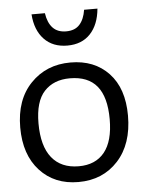

<svg xmlns="http://www.w3.org/2000/svg" viewBox="-54 -816 723 863"><g transform="rotate(-5 307.5 -384.5)"><path d="M25.6 -266.7Q25.6 -392.3 96.2 -465.4Q166.7 -538.5 275.6 -538.5Q383.3 -538.5 448.1 -469.9Q512.8 -401.3 512.8 -278.2Q512.8 -150 444.2 -75Q375.6 0 265.4 0Q157.7 0 91.7 -71.8Q25.6 -143.6 25.6 -266.7ZM109 -278.2Q109 -175.6 151.3 -123.1Q193.6 -70.5 273.1 -70.5Q348.7 -70.5 389.1 -120.5Q429.5 -170.5 429.5 -269.2Q429.5 -369.2 389.1 -418.6Q348.7 -467.9 266.7 -467.9Q193.6 -467.9 151.3 -422.4Q109 -376.9 109 -278.2ZM180.8 -769.2Q187.2 -725.6 209 -702.6Q230.8 -679.5 269.2 -679.5Q309 -679.5 330.1 -703.2Q351.3 -726.9 357.7 -769.2H417.9Q411.5 -697.4 373.1 -656.4Q334.6 -615.4 269.2 -615.4Q203.8 -615.4 164.7 -656.4Q125.6 -697.4 120.5 -769.2Z"/></g></svg>

Font: Slabo 13px
Style: Regular
Weight: 400
Designer: John Hudson
Foundry: Tiro Typeworks Ltd.
Version: Version 1.02 Build 005a